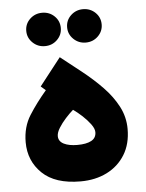

<svg xmlns="http://www.w3.org/2000/svg" viewBox="-51 -744 598 784"><g transform="rotate(-5 248.0 -352.0)"><path d="M138.7 -385.3 119.1 -402.3 207 -514.6Q250 -481 293.9 -446Q337.9 -411.1 375 -372.8Q412.1 -334.5 434.8 -291.3Q457.5 -248 457.5 -198.7Q457.5 -137.2 430.4 -93.3Q403.3 -49.3 356 -25.6Q308.6 -2 248 -2Q144 -2 91.1 -53Q38.1 -104 38.1 -180.7Q38.1 -243.2 67.9 -290.3Q97.7 -337.4 138.7 -385.3ZM325.2 -197.3Q325.2 -211.4 311.8 -229.7Q298.3 -248 279.1 -265.9Q259.8 -283.7 242.2 -295.9Q227.5 -283.2 210.9 -264.9Q194.3 -246.6 182.6 -227.8Q170.9 -209 170.9 -194.3Q170.9 -172.9 192.1 -162.1Q213.4 -151.4 247.6 -151.4Q284.7 -151.4 304.9 -162.4Q325.2 -173.3 325.2 -197.3ZM247.6 -633.3Q247.6 -662.1 268.3 -681.9Q289.1 -701.7 318.4 -701.7Q348.1 -701.7 368.7 -681.9Q389.2 -662.1 389.2 -633.3Q389.2 -605 368.7 -585Q348.1 -564.9 318.4 -564.9Q289.1 -564.9 268.3 -585Q247.6 -605 247.6 -633.3ZM80.1 -633.3Q80.1 -662.1 100.8 -681.9Q121.6 -701.7 150.9 -701.7Q180.7 -701.7 201.2 -681.9Q221.7 -662.1 221.7 -633.3Q221.7 -605 201.2 -585Q180.7 -564.9 150.9 -564.9Q121.6 -564.9 100.8 -585Q80.1 -605 80.1 -633.3Z"/></g></svg>

Font: Vazirmatn RD UI FD Black
Style: Regular
Weight: 900
Designer: Saber Rastikerdar
Foundry: Saber Rastikerdar
Version: Version 33.003